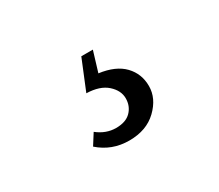

<svg xmlns="http://www.w3.org/2000/svg" viewBox="-58 -114 526 461"><g transform="rotate(-30 205.0 116.5)"><path d="M160 83 194 0H226L209 56Q254 62 276.5 85.5Q299 109 299 143Q299 177 270 205Q241 233 193 233Q145 233 110 202L129 172Q153 191 180.5 191Q208 191 222 176.5Q236 162 236 140.5Q236 119 216.5 101.5Q197 84 160 83Z"/></g></svg>

Font: Mate
Style: Regular
Weight: 400
Designer: Eduardo Rodriguez Tunni
Foundry: Eduardo Rodriguez Tunni
Version: Version 1.002